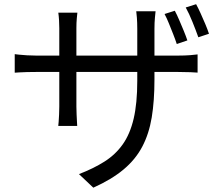

<svg xmlns="http://www.w3.org/2000/svg" viewBox="-20 -813 1040 897"><path d="M796.7 -762.8Q806.1 -745.3 816.9 -720.2Q827.7 -695 838.2 -669.7Q848.6 -644.4 855.4 -624.2L805.9 -607.3Q798.9 -628.7 789 -653.8Q779 -679 768.9 -704Q758.8 -729 748.8 -747.6ZM896.2 -793.4Q906.2 -775.2 917.2 -750.7Q928.2 -726.2 938.9 -701.2Q949.5 -676.2 956.3 -655.3L906.6 -638.9Q894.8 -672.1 879 -711.1Q863.3 -750.2 847.7 -778.1ZM701.6 -441.8Q701.6 -341.8 688.9 -264.6Q676.1 -187.3 644.5 -127.6Q613 -67.8 557.3 -21.3Q501.7 25.3 416 63.8L348.9 0.4Q417.2 -25.8 468.2 -58.2Q519.3 -90.5 553.4 -138.6Q587.5 -186.7 604.4 -258.4Q621.3 -330.2 621.3 -435.3V-678.4Q621.3 -708.1 619.5 -730.5Q617.7 -752.9 616.5 -760.3H706.8Q706 -752.9 703.8 -730.5Q701.6 -708.1 701.6 -678.4ZM341.5 -753.9Q340.7 -746.9 338.8 -727.2Q336.9 -707.5 336.9 -681.6V-315Q336.9 -297.1 337.9 -277.7Q338.9 -258.3 339.6 -244Q340.3 -229.6 340.7 -224.5H252.2Q253 -229.6 254 -243.7Q255 -257.7 256 -277.1Q257 -296.5 257 -315V-681.4Q257 -697.9 255.9 -717.5Q254.8 -737.1 252.4 -753.9ZM48.8 -560Q53.5 -559.2 69.2 -557.6Q84.9 -556 106.5 -554.6Q128.1 -553.3 149 -553.3H811.4Q845 -553.3 869 -555.3Q893 -557.3 903.1 -558.8V-473.8Q894.9 -474.6 870 -475.7Q845 -476.8 811.8 -476.8H149Q127.5 -476.8 106.6 -476.3Q85.7 -475.8 70.2 -474.8Q54.7 -473.8 48.8 -473.4Z"/></svg>

Font: Noto Sans TC
Style: Regular
Weight: 100
Designer: Ryoko NISHIZUKA 西塚涼子 (kana, bopomofo & ideographs); Paul D. Hunt (Latin, Greek & Cyrillic); Sandoll Communications 산돌커뮤니
Foundry: Adobe
Version: Version 2.004;hotconv 1.0.118;makeotfexe 2.5.65603